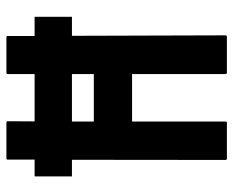

<svg xmlns="http://www.w3.org/2000/svg" viewBox="-85 -655 738 608"><g transform="rotate(-90 284.0 -351.0)"><path d="M85.4 -1.5Q81.5 -1.5 81.5 -6.3L82 -492.2H29.3V-610.4H82.5V-695.8Q82.5 -699.7 87.4 -699.7H199.2Q204.1 -699.7 204.1 -695.8L203.6 -610.4H353.5V-695.8Q353.5 -699.7 357.4 -699.7H469.2Q474.1 -699.7 474.1 -695.8V-610.4H534.7V-492.2H474.6L476.1 -6.3Q476.1 -1.5 471.2 -1.5H358.4Q353.5 -1.5 353.5 -6.3V-301.8H203.1V-6.3Q203.1 -1.5 199.2 -1.5ZM203.1 -492.2V-422.9H353.5V-492.2Z"/></g></svg>

Font: WRV
Style: Display
Weight: 400
Designer: Will Viles x Danh Hong
Version: Version 8.001; ttfautohint (v1.8.3)